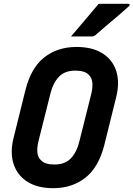

<svg xmlns="http://www.w3.org/2000/svg" viewBox="-20 -966 699 1006"><path d="M381 -720Q464 -720 517 -686.5Q570 -653 589 -594Q608 -535 589 -458L527 -208Q497 -89 427 -34.5Q357 20 259 20Q176 20 123 -14Q70 -48 51 -107.5Q32 -167 51 -243L113 -493Q142 -610 211.5 -665Q281 -720 381 -720ZM183 -232Q174 -199 175.5 -171Q177 -143 195 -126Q215 -104 266 -104Q320 -104 351 -136Q382 -168 396 -226L457 -469Q466 -504 464 -531Q462 -558 445 -574Q425 -596 374 -596Q320 -596 289 -564Q258 -532 244 -475ZM497 -946H652Q658 -946 659 -941.5Q660 -937 654 -932Q630 -911 612 -895Q594 -879 576 -864Q558 -849 535 -829.5Q512 -810 479 -781Q476 -779 471.5 -777Q467 -775 461 -775H352Q390 -820 424.5 -860Q459 -900 497 -946Z"/></svg>

Font: Recursive Mn Lnr St
Style: Bold Italic
Weight: 700
Italic angle: -15°
Monospace: yes
Version: Version 1.079;hotconv 1.0.112;makeotfexe 2.5.65598; ttfautoh